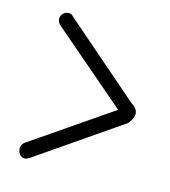

<svg xmlns="http://www.w3.org/2000/svg" viewBox="-86 -764 591 669"><g transform="rotate(15 209.5 -429.0)"><path d="M79.1 -170.9Q65.4 -162.1 55.7 -166Q45.9 -169.9 41 -179.2Q36.1 -188.5 38.1 -200.2Q40 -211.9 50.8 -218.8L334 -413.1L65.4 -643.6Q52.7 -655.3 53.2 -667Q53.7 -678.7 61 -686Q68.4 -693.4 79.6 -694.3Q90.8 -695.3 98.6 -685.5L371.1 -449.2Q395.5 -433.6 396.5 -416.5Q397.5 -399.4 379.9 -377.9Z"/></g></svg>

Font: Shadows Into Light Two
Style: Regular
Weight: 400
Designer: Kimberly Geswein
Foundry: Kimberly Geswein
Version: Version 1.003 2012